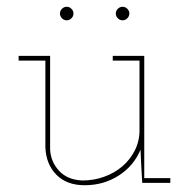

<svg xmlns="http://www.w3.org/2000/svg" viewBox="-20 -540 558 567"><path d="M395 -98Q375 -50 330.5 -21.5Q286 7 230 7Q177 7 146.5 -24Q116 -55 114 -105V-361H35V-375H128V-98Q130 -62 154.5 -35.5Q179 -9 223 -7Q257 -7 287.5 -18Q318 -29 341 -48.5Q364 -68 378 -95.5Q392 -123 392 -155V-361H313V-375H406V-14H483V0H400L397 -53ZM197 -500Q197 -492 191 -486Q185 -480 177 -480Q169 -480 163 -486Q157 -492 157 -500Q157 -508 163 -514Q169 -520 177 -520Q185 -520 191 -514Q197 -508 197 -500ZM362 -500Q362 -492 356 -486Q350 -480 342 -480Q334 -480 328 -486Q322 -492 322 -500Q322 -508 328 -514Q334 -520 342 -520Q350 -520 356 -514Q362 -508 362 -500Z"/></svg>

Font: Josefin Slab Thin
Style: Regular
Weight: 100
Designer: Santiago Orozco
Foundry: Typemade
Version: Version 2.000